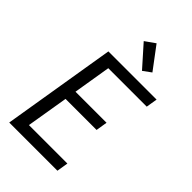

<svg xmlns="http://www.w3.org/2000/svg" viewBox="-286 -1075 1172 1172"><g transform="rotate(45 300.0 -489.0)"><path d="M40 0 161 -735H577L565 -662H233L193 -419H461L449 -345H181L136 -74H468L456 0ZM390 -796 269 -932 334 -978 442 -834Z"/></g></svg>

Font: Iosevka Extended
Style: Italic
Weight: 400
Width: 7
Italic angle: -9°
Monospace: yes
Designer: Belleve Invis
Foundry: Belleve Invis
Version: Version 32.5.0; ttfautohint (v1.8.4)